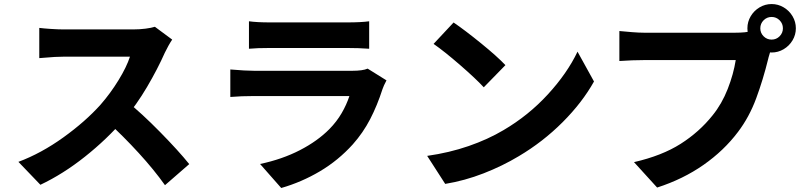

<svg xmlns="http://www.w3.org/2000/svg" viewBox="-20 -877 4010 958"><path d="M802.4 -614Q766.6 -533 713.7 -443.1Q660.8 -353.2 600.4 -283Q513.6 -182.4 404.1 -95.4Q294.6 -8.4 181.6 45L71.8 -69.4Q186 -112.2 296 -191.3Q406 -270.4 481.6 -354.6Q530.8 -410.8 571.3 -476.8Q611.8 -542.8 628.4 -594.2H297Q257.6 -594.2 199.2 -588.8L176 -587V-737.8Q197.8 -735 234.6 -732.6Q271.4 -730.2 297 -730.2H644.4Q677 -730.2 706.7 -734.1Q736.4 -738 752.8 -743.4L839.2 -679.4Q831 -667.6 820.3 -648.5Q809.6 -629.4 802.4 -614ZM924.2 -58.2 803.2 47Q748.6 -30 672 -113.7Q595.4 -197.4 513.4 -272.4L613.4 -370.6Q686 -312.6 778.6 -218.4Q871.2 -124.2 924.2 -58.2Z M1328.4 -765.2H1711.2Q1781.4 -765.2 1822 -770.8V-633.8Q1770.4 -637.6 1709.2 -637.6H1328.4Q1262 -637.6 1222.2 -633.8V-770.8Q1262.4 -765.2 1328.4 -765.2ZM1888.6 -432.6Q1862.4 -351 1827.1 -282.8Q1791.8 -214.6 1740.4 -156.8Q1668 -76.6 1576.3 -22.3Q1484.6 32 1383.2 61L1277.6 -58.8Q1388.2 -82.2 1476.5 -127.8Q1564.8 -173.4 1623.6 -233Q1660 -270 1684.6 -312.3Q1709.2 -354.6 1723.4 -397.8H1248.6Q1184.2 -397.8 1129.2 -393.2V-530.4Q1205.4 -523.8 1248.6 -523.8H1737.8Q1789.8 -523.8 1814.4 -534.6L1908.4 -476Q1893.8 -448.4 1888.6 -432.6Z M2501.8 -552 2393.8 -441.4Q2353.8 -484.8 2275.5 -552.7Q2197.2 -620.6 2143.4 -658L2243.2 -764.8Q2299.4 -726.6 2379.8 -661.3Q2460.2 -596 2501.8 -552ZM2492.2 -227.6Q2617.2 -301 2713.8 -406.3Q2810.4 -511.6 2861.6 -619.2L2943.8 -470.4Q2885.2 -365.4 2787.2 -267.3Q2689.2 -169.2 2568.4 -97.6Q2487.2 -48.8 2393 -12.1Q2298.8 24.6 2201.4 40.6L2111.4 -99.2Q2222.2 -115 2318.5 -148.3Q2414.8 -181.6 2492.2 -227.6Z M3830 -679.4Q3853.4 -679.4 3869.9 -696Q3886.4 -712.6 3886.4 -735.8Q3886.4 -759.2 3869.9 -775.8Q3853.4 -792.4 3830 -792.4Q3806.6 -792.4 3790.1 -775.8Q3773.6 -759.2 3773.6 -735.8Q3773.6 -712.4 3790.1 -695.9Q3806.6 -679.4 3830 -679.4ZM3830 -856.8Q3862.4 -856.8 3890.2 -840.3Q3918 -823.8 3934.5 -796Q3951 -768.2 3951 -735.8Q3951 -703.6 3934.5 -675.8Q3918 -648 3890.2 -631.5Q3862.4 -615 3830 -615Q3797.6 -615 3769.9 -631.5Q3742.2 -648 3725.7 -675.7Q3709.2 -703.4 3709.2 -735.8Q3709.2 -768.2 3725.7 -796Q3742.2 -823.8 3770 -840.3Q3797.8 -856.8 3830 -856.8ZM3814.6 -590 3812.8 -582.4Q3787.8 -480.4 3753.2 -386.7Q3718.6 -293 3662.4 -218.8Q3592.4 -125.8 3490.4 -54.4Q3388.4 17 3258.8 58.8L3143.4 -68Q3282.8 -100 3376 -159.2Q3469.2 -218.4 3535.6 -301.6Q3582 -359 3611 -433.1Q3640 -507.2 3651 -577.2H3192.6Q3138 -577.2 3070.4 -572.6V-722.2Q3097.8 -719.4 3133.4 -716.6Q3169 -713.8 3192.6 -713.8H3649.4Q3699.6 -713.8 3731.4 -722L3836 -654.8Q3827.6 -637.6 3814.6 -590Z"/></svg>

Font: 寒蝉端黑体 Light
Style: Regular
Weight: 300
Designer: ChillDuanSans {Warren2060}; 
Source Han Sans {Ryoko NISHIZUKA 西塚涼子 (kana, bopomofo & ideographs); Paul D. Hunt (Latin, G
Foundry: ChillType&Adobe
Version: Version 1.300;Glyphs 3.3 (3306)